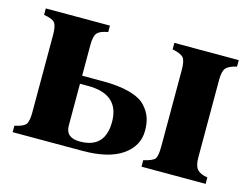

<svg xmlns="http://www.w3.org/2000/svg" viewBox="-71 -576 901 691"><g transform="rotate(15 379.5 -230.5)"><path d="M211 -376V-261H289Q349 -261 389.5 -249.5Q430 -238 448.5 -217.5Q467 -197 474 -176Q481 -155 481 -128Q481 -71 430 -35.5Q379 0 282 0H22V-24Q55 -31 63.5 -42.5Q72 -54 72 -87V-376Q72 -409 63 -420.5Q54 -432 22 -437V-461H261V-437Q231 -432 221 -420Q211 -408 211 -376ZM211 -231V-75Q211 -30 264 -30Q358 -30 358 -128Q358 -231 241 -231ZM691 -373V-85Q691 -54 702.5 -41Q714 -28 741 -24V0H502V-24Q536 -32 544 -42.5Q552 -53 552 -88V-373Q552 -407 543 -418.5Q534 -430 501 -437V-461H741V-437Q711 -430 701 -418Q691 -406 691 -373Z"/></g></svg>

Font: STIX
Style: Bold
Weight: 700
Designer: MicroPress Inc., with final additions and corrections provided by Coen Hoffman, Elsevier (retired)
Version: Version 1.1.1